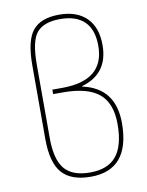

<svg xmlns="http://www.w3.org/2000/svg" viewBox="-84 -801 669 872"><g transform="rotate(-10 250.0 -365.0)"><path d="M424.8 -205.1Q424.8 -300.8 372.1 -345.2Q319.3 -389.6 205.1 -389.6H160.2V-410.2H205.1Q400.4 -410.2 400.4 -570.3Q400.4 -644.5 362.3 -682.1Q324.2 -719.7 250 -719.7Q175.8 -719.7 143.1 -682.1Q110.4 -644.5 110.4 -535.2V-195.3Q110.4 -97.7 146.5 -53.7Q182.6 -9.8 264.6 -9.8Q346.7 -9.8 385.7 -57.6Q424.8 -105.5 424.8 -205.1ZM264.6 9.8Q173.8 9.8 131.8 -38.1Q89.8 -85.9 89.8 -195.3V-535.2Q89.8 -648.4 127 -694.3Q164.1 -740.2 250 -740.2Q330.1 -740.2 375 -696.3Q419.9 -652.3 419.9 -570.3Q419.9 -437.5 295.9 -402.3V-400.4Q445.3 -368.2 445.3 -205.1Q444.3 9.8 264.6 9.8Z"/></g></svg>

Font: Mgen+ 1mn thin
Style: Regular
Weight: 100
Designer: [Source Han Sans]
Ryoko NISHIZUKA  (kana & ideographs); Paul D. Hunt (Latin, Greek & Cyrillic); Wenlong ZHANG  (bopomofo
Version: Version 1.059.20150602